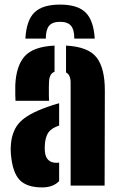

<svg xmlns="http://www.w3.org/2000/svg" viewBox="-20 -808 516 836"><path d="M47.5 -369Q47 -374.5 46.5 -397Q46 -419.5 46.5 -436Q50 -521 87.5 -563Q125 -605 217.5 -609.5V-495.5Q195.5 -488 193.5 -453Q193 -446 192.8 -429.2Q192.5 -412.5 192.8 -395.2Q193 -378 193.5 -369ZM287.5 0V-448Q287.5 -482.5 267.5 -492.5V-609.5Q364 -604.5 400.5 -557.8Q437 -511 436.5 -412L435.5 0ZM27.5 -136Q25.5 -158 27.5 -180Q33 -241.5 67.2 -276.8Q101.5 -312 182.5 -341Q197 -346.5 210.5 -350.8Q224 -355 237.5 -358.5V-261.5Q233.5 -260 229.5 -258.2Q225.5 -256.5 221.5 -255Q195.5 -243 186.2 -223.5Q177 -204 175.5 -180Q174 -162 175.5 -148Q180 -99 226.5 -99Q230.5 -99 237.5 -100V-19.5Q211.5 8 163.5 8Q97 8 65.8 -24.2Q34.5 -56.5 27.5 -136ZM241.5 -788Q165 -788 130 -753.8Q95 -719.5 90.5 -640H179.5Q179.5 -679 194 -696Q208.5 -713 241.5 -713Q274.5 -713 289 -696Q303.5 -679 303.5 -640H392.5Q387.5 -719.5 352.5 -753.8Q317.5 -788 241.5 -788Z"/></svg>

Font: Big Shoulders Stencil Display Black
Style: Regular
Weight: 900
Designer: Patric King
Foundry: XO Type Co
Version: Version 1.000